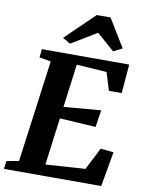

<svg xmlns="http://www.w3.org/2000/svg" viewBox="-113 -1073 872 1146"><g transform="rotate(10 323.0 -500.0)"><path d="M-7.5 0 -1.5 -48.5 73 -62 156 -680 86 -692 91.5 -743H620.5L606 -567.5H528.5L495 -676L312.5 -688L278 -426L503.5 -445L487.5 -341.5L269 -355L231.5 -68.5L471.5 -84.5L540 -219L619 -211L582 0ZM204 -831.5 378.5 -1000.5H462L565.5 -831L512 -804Q485 -827 458.5 -851Q432 -875 405 -898Q366.5 -874.5 328 -851Q289.5 -827.5 251 -804.5Z"/></g></svg>

Font: Merriweather 20pt ExtraBold
Style: Italic
Weight: 800
Italic angle: -7.8°
Version: Version 2.101